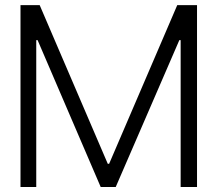

<svg xmlns="http://www.w3.org/2000/svg" viewBox="-20 -748 870 768"><path d="M62 0H125V-587.4H130.4L382.8 0H442.9L697.3 -587.4H702.6V0H768.1V-727.5H689L416.5 -92.8H411.1L138.7 -727.5H62Z"/></svg>

Font: Guggenheim Sans Display Light
Style: Regular
Weight: 300
Designer: Modified by Tom Baber under direction of Pentagram Design 2023
Foundry: rsms
Version: Version 1.001;Glyphs 3.1.2 (3151)